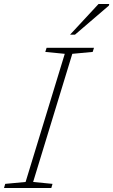

<svg xmlns="http://www.w3.org/2000/svg" viewBox="-47 -936 564 956"><path d="M275.5 -668 178.5 -677.5 185 -698H421L414.5 -677.5L313 -668L118 -30L214.5 -20.5L208.5 0H-27L-21 -20.5L80.5 -30ZM302 -763.5 443.5 -916H497L495 -908L326.5 -763.5Z"/></svg>

Font: Newsreader 9pt ExtraLight
Style: Italic
Weight: 250
Italic angle: -17°
Designer: Hugues Gentile
Foundry: Production Type
Version: Version 1.003